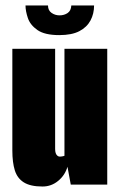

<svg xmlns="http://www.w3.org/2000/svg" viewBox="-20 -673 436 700"><path d="M135 7Q91 7 67 -8Q43 -23 34 -52Q25 -81 25 -124V-495H181V-130Q181 -121 183 -115Q185 -109 189 -105.5Q193 -102 198 -102Q201 -102 204 -102.5Q207 -103 210 -103.5Q213 -104 215 -105V-495H371V0H238L226 -65Q217 -34 192 -13.5Q167 7 135 7ZM196 -545Q143 -545 116.5 -563.5Q90 -582 81.5 -607.5Q73 -633 73 -653H155Q155 -635 168 -626Q181 -617 197 -617Q214 -617 226.5 -625.5Q239 -634 240 -653H323Q323 -623 310 -598.5Q297 -574 269.5 -559.5Q242 -545 196 -545Z"/></svg>

Font: Alumni Sans Black
Style: Regular
Weight: 900
Designer: Robert E. Leuschke
Foundry: Robert E. Leuschke
Version: Version 1.018